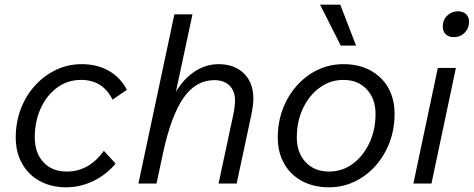

<svg xmlns="http://www.w3.org/2000/svg" viewBox="-20 -781 2016 817"><path d="M422 -139 472 -85Q432 -37 376.5 -10.5Q321 16 262 16Q198 16 149.5 -10.5Q101 -37 74 -85Q47 -133 47 -196Q47 -261 68.5 -317.5Q90 -374 128.5 -416.5Q167 -459 218 -483.5Q269 -508 328 -508Q393 -508 442.5 -480Q492 -452 520 -399L459 -357Q417 -441 325 -441Q268 -441 223.5 -408.5Q179 -376 153.5 -320.5Q128 -265 128 -196Q128 -131 164.5 -91Q201 -51 265 -51Q358 -51 422 -139Z M569 0 722 -720H799L718 -341L682 -271Q699 -344 732.5 -397Q766 -450 812 -479Q858 -508 910 -508Q977 -508 1017.5 -469Q1058 -430 1058 -361Q1058 -348 1056 -331.5Q1054 -315 1049 -290L987 0H910L972 -290Q976 -307 978 -324.5Q980 -342 980 -354Q980 -394 956.5 -417Q933 -440 892 -440Q813 -440 760.5 -364Q708 -288 674 -131L646 0Z M1162 -196Q1162 -261 1183.5 -317.5Q1205 -374 1243.5 -417Q1282 -460 1332.5 -484Q1383 -508 1441 -508Q1507 -508 1556 -481.5Q1605 -455 1632 -407.5Q1659 -360 1659 -296Q1659 -231 1637.5 -174.5Q1616 -118 1577.5 -75Q1539 -32 1488.5 -8Q1438 16 1380 16Q1315 16 1265.5 -10.5Q1216 -37 1189 -85Q1162 -133 1162 -196ZM1380 -51Q1436 -51 1480.5 -83.5Q1525 -116 1551.5 -172Q1578 -228 1578 -296Q1578 -361 1540.5 -401Q1503 -441 1441 -441Q1386 -441 1341 -408.5Q1296 -376 1269.5 -320.5Q1243 -265 1243 -196Q1243 -131 1280.5 -91Q1318 -51 1380 -51ZM1430 -587 1342 -761H1428L1495 -587Z M1739 0 1843 -492H1920L1816 0ZM1864 -668Q1864 -696 1883 -714.5Q1902 -733 1929 -733Q1951 -733 1963.5 -720.5Q1976 -708 1976 -688Q1976 -661 1957.5 -642Q1939 -623 1911 -623Q1889 -623 1876.5 -635.5Q1864 -648 1864 -668Z"/></svg>

Font: Wix Madefor Text
Style: Italic
Weight: 400
Italic angle: -12°
Designer: Dalton Maag Ltd
Foundry: Dalton Maag Ltd
Version: Version 3.100